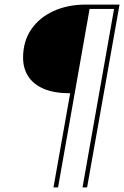

<svg xmlns="http://www.w3.org/2000/svg" viewBox="-20 -720 543 840"><path d="M214 100 287 -312Q217 -312 171.5 -331.5Q126 -351 103.5 -386Q81 -421 81 -467Q81 -540 117 -592Q153 -644 215 -672Q277 -700 356 -700H503L361 100H341L479 -681H372L234 100Z"/></svg>

Font: DM Sans Thin
Style: Italic
Weight: 250
Italic angle: -10°
Designer: Colophon Foundry, Jonny Pinhorn
Foundry: Colophon Foundry
Version: Version 4.004;gftools[0.9.30]